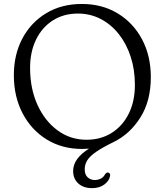

<svg xmlns="http://www.w3.org/2000/svg" viewBox="-20 -735 832 970"><path d="M393.5 -715Q496 -715 574.8 -667.2Q653.5 -619.5 697.8 -536Q742 -452.5 742 -345.5Q742 -225 689.2 -141.5Q636.5 -58 555 -18Q498.5 9.5 466.5 31.5Q434.5 53.5 421.2 74.5Q408 95.5 408 120.5Q408 147.5 423 161Q438 174.5 459 174.5Q474 174.5 488.2 167.8Q502.5 161 510.5 146Q518 135.5 526.5 136.5Q531 137.5 534.5 142.2Q538 147 535.5 156Q532 178 507.5 196.8Q483 215.5 445 215.5Q401.5 215.5 375.5 191.8Q349.5 168 349.5 129.5Q349.5 96.5 370.2 68.2Q391 40 429.5 16Q410 17.5 395 17.5Q293.5 17.5 215.8 -30.5Q138 -78.5 94 -162.8Q50 -247 50 -355Q50 -459.5 93.2 -540.8Q136.5 -622 213.8 -668.5Q291 -715 393.5 -715ZM661.5 -306.5Q661.5 -383.5 640 -449Q618.5 -514.5 579.8 -563.2Q541 -612 488.5 -639.2Q436 -666.5 373.5 -666.5Q301.5 -666.5 247 -631.8Q192.5 -597 162.2 -535Q132 -473 132 -392Q132 -287.5 169.2 -205.5Q206.5 -123.5 271 -76.2Q335.5 -29 417 -29Q489.5 -29 544.5 -63.8Q599.5 -98.5 630.5 -160.8Q661.5 -223 661.5 -306.5Z"/></svg>

Font: Fraunces 9pt S100 Light
Style: Regular
Weight: 300
Version: Version 1.000; ttfautohint (v1.8.3)